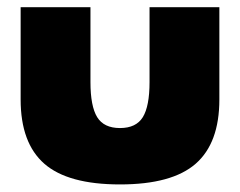

<svg xmlns="http://www.w3.org/2000/svg" viewBox="-20 -485 650 520"><path d="M35.9 -215.5V-465.5H225V-262.7Q225 -197.3 243.2 -167.7Q261.4 -138.2 305 -138.2Q348.6 -138.2 366.8 -167.7Q385 -197.3 385 -262.7V-465.5H574.1V-215.5Q574.1 -97.7 510 -41.6Q445.9 14.5 305 14.5Q164.1 14.5 100 -41.6Q35.9 -97.7 35.9 -215.5Z"/></svg>

Font: Spartan MB Black
Style: Regular
Weight: 900
Designer: Matt Bailey, Mirko Velimirovic
Foundry: Matt Bailey
Version: Version 1.005